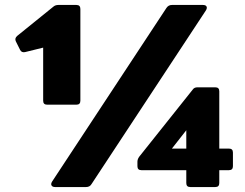

<svg xmlns="http://www.w3.org/2000/svg" viewBox="-20 -754 988 774"><path d="M202 0Q192 0 188 -6Q184 -12 190 -22L651 -722Q659 -734 673 -734H798Q809 -734 812.5 -728Q816 -722 810 -712L349 -12Q342 0 327 0ZM747 0Q731 0 731 -16V-68H550Q534 -68 534 -84V-102Q534 -112 541 -122L757 -393Q763 -402 776 -402H848Q864 -402 864 -386V-155H903Q919 -155 919 -139V-84Q919 -68 903 -68H864V-16Q864 0 848 0ZM673 -155H731V-229ZM170 -332Q154 -332 154 -348V-562L81 -544Q67 -541 61 -553L44 -587Q38 -599 49 -609L195 -727Q203 -734 215 -734H288Q304 -734 304 -718V-348Q304 -332 288 -332Z"/></svg>

Font: LINE Seed Sans Heavy
Style: Regular
Weight: 900
Designer: LINE VX Design & Dalton Maag Ltd & Sandoll Inc
Foundry: Dalton Maag Ltd
Version: Version 1.003